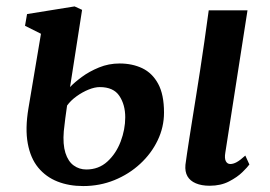

<svg xmlns="http://www.w3.org/2000/svg" viewBox="-20 -584 862 614"><path d="M650.5 10Q624.5 10 606.2 2.2Q588 -5.5 579.5 -20.2Q571 -35 573 -57Q575 -71 578 -92.5Q581 -114 585.5 -141.8Q590 -169.5 595.2 -203Q600.5 -236.5 606.8 -275.5Q613 -314.5 619.8 -358.2Q626.5 -402 633.5 -450.5Q640.5 -499 647.5 -551H771.5L700.5 -95.5Q697.5 -77.5 702.2 -68.5Q707 -59.5 716.5 -59.5Q726 -59.5 737 -65.5Q748 -71.5 764.5 -86.5L777.5 -58Q772 -50 755.5 -33.8Q739 -17.5 712.5 -3.8Q686 10 650.5 10ZM246 11Q200.5 11 163.8 -3.5Q127 -18 102.2 -48Q77.5 -78 68.8 -125.2Q60 -172.5 71 -238L111 -476L60 -501.5L66.5 -539L218.5 -563.5L242.5 -552.5L204 -305.5Q218 -320.5 241.8 -338Q265.5 -355.5 296.5 -368.2Q327.5 -381 362.5 -381Q403 -381 435 -365.8Q467 -350.5 485.8 -316Q504.5 -281.5 504.5 -224Q504.5 -177.5 484.2 -135.2Q464 -93 428.2 -60Q392.5 -27 345.8 -8Q299 11 246 11ZM256 -42Q295.5 -42 323.2 -67.2Q351 -92.5 365.8 -131.2Q380.5 -170 380.5 -209Q380.5 -249 361.8 -277.2Q343 -305.5 299 -305.5Q283 -305.5 263.2 -297.5Q243.5 -289.5 225 -276.2Q206.5 -263 194.5 -246.5Q191.5 -226 188.8 -205.5Q186 -185 184 -164.5Q180.5 -122.5 189.2 -95Q198 -67.5 215.8 -54.8Q233.5 -42 256 -42Z"/></svg>

Font: Merriweather 28pt SemiBold
Style: Italic
Weight: 600
Italic angle: -7.8°
Version: Version 2.101